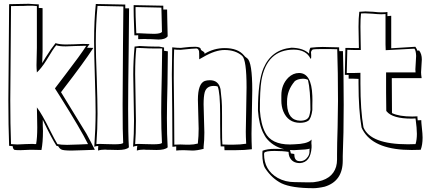

<svg xmlns="http://www.w3.org/2000/svg" viewBox="-20 -758 2243 1010"><path d="M204 -715V-487Q204 -478 203 -456Q202 -435 202 -426Q208 -436 220 -456Q250 -504 272 -531Q294 -524 327 -524Q341 -524 370 -525Q400 -527 416 -527Q438 -527 451 -526Q449 -522 444 -516Q440 -510 438 -507Q459 -507 471 -506Q421 -429 316 -293Q307 -282 301 -273Q415 -88 435 -54Q459 -10 479 30Q462 30 423 32Q378 34 356 34Q312 34 302 28Q292 22 286 11Q278 9 277 9Q252 -30 213 -111Q209 -121 205 -128Q205 -119 205 -99Q206 -79 206 -69Q206 -9 198 31Q182 30 153 30H136H137Q105 32 87 32Q60 32 55 30Q47 23 47 11Q41 11 28 9Q24 -97 24 -232Q24 -314 26 -479Q28 -649 28 -736Q43 -736 76 -737Q113 -738 131 -738Q140 -738 163 -736Q177 -735 184 -735V-716Q188 -716 194 -716Q201 -715 204 -715ZM174 -507V-726Q156 -728 144 -728Q139 -728 127 -728Q114 -727 108 -727L38 -726Q38 -642 36 -478Q34 -314 34 -231Q34 -105 38 0Q60 2 71 2Q86 2 115 0Q141 -1 152 -1Q156 -1 162 0Q168 0 170 0Q176 -33 176 -88Q176 -109 175 -150Q174 -181 174 -193Q200 -160 246 -67Q267 -25 282 0Q300 4 333 4Q354 4 398 2Q431 0 443 0Q405 -77 297 -249Q280 -275 269 -293Q288 -318 326 -368Q402 -467 434 -517H420Q407 -517 377 -516Q343 -514 326 -514Q290 -514 276 -520Q261 -503 223 -439Q197 -398 174 -377Q172 -400 172 -415Q172 -429 173 -460Q174 -493 174 -507Z M484 -737 639 -734V-714H659Q659 -660 657 -502Q654 -287 654 -186Q654 -48 658 17Q644 31 600 31Q571 31 556 30H557Q553 30 545 30Q537 29 533 29Q511 29 496 34Q496 30 496 22Q497 14 497 10Q485 10 476 14Q483 -84 483 -167Q483 -229 479 -354Q475 -480 475 -543Q475 -649 484 -737ZM629 -724 493 -727Q484 -631 484 -536Q484 -472 489 -347Q493 -222 493 -160Q493 -79 487 0Q491 -1 503 -1Q512 -1 537 0Q568 1 582 1Q623 1 628 -6Q625 -56 625 -207Q625 -307 627 -522Q629 -674 629 -724Z M683 -731 839 -728V-708H859Q859 -697 860 -654Q862 -591 862 -567Q849 -550 814 -550Q804 -550 775 -552H776Q771 -552 760 -552Q748 -553 742 -553Q721 -553 707 -552V-573Q704 -573 697 -572Q690 -572 687 -572Q687 -592 685 -629Q683 -678 683 -710ZM816 -513 843 -508V-491L863 -488Q863 -430 861 -315Q858 -197 858 -137Q858 -48 862 17Q848 31 804 31Q775 31 760 30H761Q757 30 749 30Q741 29 737 29Q715 29 700 34Q700 32 700 30.5Q700 29 700 27Q700 25 700.5 24Q701 23 701 20Q701 17 701 16.5Q701 16 702 12V9Q687 11 680 14Q685 -53 685 -124Q685 -164 683 -244Q681 -325 681 -366Q681 -437 688 -513Q695 -513 698 -514Q712 -516 714 -516Q719 -516 733 -515Q767 -513 793 -513ZM829 -718 693 -721V-705Q693 -676 695 -632Q697 -598 697 -583H714Q728 -583 757 -581Q782 -580 793 -580Q825 -581 832 -590Q832 -614 830 -678Q829 -711 829 -718ZM833 -503H816H793Q763 -503 730 -505Q711 -506 701 -506H697V-505Q691 -451 691 -368Q691 -328 693 -248Q695 -165 695 -123Q695 -54 691 0Q695 -1 707 -1Q716 -1 741 0Q772 1 786 1Q827 1 832 -6Q828 -77 828 -167Q828 -232 831 -361Q833 -455 833 -500Z M1036 -500Q1036 -494 1048 -488Q1054 -484 1056 -480V-475Q1105 -505 1162 -505Q1232 -505 1264 -466Q1267 -463 1269 -460L1281 -451Q1307 -430 1307 -283Q1307 -245 1305 -166Q1303 -90 1303 -55Q1303 -15 1305 27Q1268 32 1221 32H1202H1161Q1160 24 1160 12H1141Q1138 -20 1138 -109V-159Q1138 -272 1125 -303Q1118 -306 1104 -306Q1067 -306 1057 -273Q1051 -251 1051 -209Q1051 -183 1053 -134Q1055 -85 1055 -61Q1055 -18 1051 14V25Q1016 34 993 34Q986 34 971 33Q955 32 947 32Q921 32 907 34V12Q903 13 896.5 13.5Q890 14 887 14Q887 -50 886 -175Q884 -302 884 -366Q884 -420 886 -509Q911 -506 931 -506Q936 -506 948 -508Q977 -512 1008 -512Q1034 -511 1036 -500ZM1028 -446Q1028 -485 1027 -489Q1023 -502 1014 -503Q999 -503 940 -497Q935 -496 931 -496Q906 -496 896 -498Q894 -462 894 -346Q894 -286 896 -169Q897 -55 897 3Q910 2 929 2Q940 2 957 3Q970 3 977 3Q999 3 1021 -3V-7Q1025 -41 1025 -81Q1025 -106 1023 -157Q1021 -208 1021 -233Q1021 -318 1057 -332Q1069 -336 1084 -336Q1130 -336 1140 -289Q1141 -284 1146 -230Q1148 -212 1148 -147V-73Q1148 -12 1150 2Q1162 2 1182 3Q1199 3 1208 3Q1244 3 1275 -2Q1273 -40 1273 -65Q1273 -101 1275 -178Q1277 -260 1277 -298Q1277 -443 1254 -464Q1219 -495 1161 -495Q1113 -495 1051 -459Q1048 -458 1042 -454Q1032 -448 1028 -446Z M1764 -509Q1764 -506 1764 -499Q1765 -492 1765 -489H1784Q1788 -371 1788 -207Q1788 -52 1783 63V87Q1783 195 1688 224Q1671 228 1655 230Q1640 232 1630 232Q1514 232 1460 206Q1411 181 1376 129Q1360 105 1360 52Q1360 40 1361 35Q1386 25 1424 25Q1465 25 1475 27Q1414 12 1379 -34Q1371 -46 1366 -57V-56Q1342 -103 1337 -177Q1337 -330 1366 -399Q1408 -497 1513 -507Q1575 -506 1606 -476Q1606 -495 1613 -507Q1649 -511 1678 -511Q1691 -511 1718 -510Q1748 -509 1764 -509ZM1633 200Q1727 189 1748 119Q1753 101 1753 81V53Q1753 4 1756 -90Q1758 -182 1758 -227Q1758 -382 1754 -499Q1740 -499 1712 -500Q1684 -500 1670 -500Q1631 -500 1624 -497Q1617 -491 1616 -484L1617 -467V-458Q1617 -450 1615 -449Q1613 -450 1613 -450Q1591 -496 1526 -497Q1383 -497 1355 -334Q1347 -284 1347 -178Q1352 -105 1375 -61Q1407 2 1505 2Q1513 1 1530 1Q1594 -1 1615 -20Q1617 -22 1619 -24Q1618 -16 1618 -6Q1618 -1 1619 7Q1619 14 1619 18Q1614 96 1558 100Q1516 100 1502 65Q1498 54 1498 41Q1469 36 1424 36Q1376 36 1370 46Q1369 50 1369 52Q1369 137 1441 178Q1481 200 1530 200Q1552 200 1585 201Q1605 201 1613 201Q1630 201 1633 200ZM1460 -228V-256Q1460 -313 1497 -350Q1522 -374 1553 -374Q1619 -374 1623 -254Q1624 -236 1623 -203Q1623 -186 1623 -179Q1617 -135 1602 -123Q1586 -112 1558 -112Q1495 -112 1470 -173Q1460 -199 1460 -228ZM1490 -225V-208Q1494 -125 1559 -123Q1599 -123 1607 -149Q1610 -158 1613 -180Q1613 -283 1600 -338Q1588 -344 1573 -344Q1544 -343 1528 -329L1530 -330Q1490 -283 1490 -225ZM1608 40Q1608 38 1608 32Q1609 26 1609 24Q1595 29 1541 31Q1532 31 1526 32Q1512 32 1505 31Q1506 31 1509 45Q1509 48 1510 49Q1520 50 1528 52Q1528 85 1549 89Q1554 90 1558 90Q1584 90 1600 66Q1608 54 1608 40Z M2038 -675V-504Q2066 -505 2165 -512Q2173 -500 2176 -491Q2178 -491 2180 -492Q2184 -492 2185 -492Q2199 -474 2199 -445Q2199 -434 2197 -412Q2195 -390 2195 -378Q2195 -366 2198 -347H2041Q2041 -222 2042 -163Q2080 -145 2149 -145Q2168 -145 2176 -146Q2176 -144 2176 -138Q2177 -131 2177 -129V-125Q2190 -125 2196 -126Q2196 -115 2199 -88Q2203 -53 2203 -34Q2203 4 2193 30Q2179 31 2146 31Q1957 31 1895 -63Q1887 -75 1882 -87Q1866 -178 1866 -319V-343Q1858 -343 1840 -344Q1822 -344 1814 -344V-364H1794L1797 -506Q1825 -505 1868 -505Q1868 -522 1867 -558Q1866 -597 1866 -617Q1866 -663 1870 -696Q1892 -698 1903 -698Q1918 -698 1944 -696Q1970 -693 1985 -693Q2011 -693 2018 -695V-673Q2025 -673 2038 -675ZM2008 -550V-684Q2000 -683 1985 -683Q1969 -683 1938 -686Q1911 -688 1898 -688Q1885 -688 1879 -687Q1876 -658 1876 -618Q1876 -596 1877 -551Q1878 -512 1878 -495H1844Q1820 -495 1807 -496L1804 -374H1842Q1865 -374 1876 -375V-319Q1876 -177 1892 -88Q1929 1 2126 1Q2153 1 2166 0Q2173 -23 2173 -54Q2173 -82 2166 -135Q2158 -134 2145 -134Q2045 -134 2014 -172Q2013 -174 2012 -175Q2011 -207 2011 -271V-377H2166Q2165 -381 2165 -393Q2165 -403 2167 -427Q2169 -453 2169 -464Q2168 -492 2160 -502Q2034 -495 2009 -494Q2009 -504 2008 -524Q2008 -542 2008 -550Z"/></svg>

Font: Londrina Shadow
Style: Regular
Weight: 400
Designer: Marcelo Magalhaes
Foundry: Marcelo Magalhães
Version: Version 1.001 2011